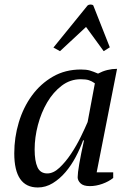

<svg xmlns="http://www.w3.org/2000/svg" viewBox="-20 -816 575 848"><path d="M347 -196Q334 -160 314.5 -123Q295 -86 269.5 -56Q244 -26 213 -7Q182 12 147 12Q43 12 43 -139Q43 -209 63 -275.5Q83 -342 121 -394Q159 -446 213.5 -477.5Q268 -509 337 -509Q362 -509 377 -504.5Q392 -500 413 -491Q453 -512 497 -512L407 -55H480V-30Q460 -14 432 -4Q404 6 377 6Q348 6 335.5 -6.5Q323 -19 323 -33Q323 -51 330 -92Q337 -133 351 -196ZM189 -50Q216 -50 243 -75.5Q270 -101 294 -137Q318 -173 337 -212Q356 -251 367 -277L399 -448Q385 -458 372 -462Q359 -466 336 -466Q290 -466 252.5 -437.5Q215 -409 188.5 -364Q162 -319 147.5 -264Q133 -209 133 -156Q133 -105 145.5 -77.5Q158 -50 189 -50ZM245 -590 216 -606 367 -792Q372 -796 380 -796Q388 -796 392 -792L465 -607L438 -590L360 -697Z"/></svg>

Font: PTSerif
Style: Italic
Weight: 400
Italic angle: -12°
Designer: A.Korolkova, O.Umpeleva, V.Yefimov
Foundry: ParaType Ltd
Version: Version 1.000W OFL; ttfautohint (v1.2) -l 8 -r 50 -G 200 -x 